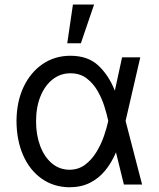

<svg xmlns="http://www.w3.org/2000/svg" viewBox="-20 -792 681 824"><path d="M277.3 11.7Q209 10.7 158 -25.9Q106.9 -62.5 79.1 -126.2Q51.3 -189.9 50.8 -272.5Q51.3 -355 80.8 -418Q110.4 -481 162.6 -516.8Q214.8 -552.7 282.2 -552.7Q357.4 -552.7 402.1 -510.7Q446.8 -468.8 472.7 -403.3H505.9L518.6 -274.4L589.8 0H511.7L444.3 -274.4Q439 -300.3 428.2 -334.7Q417.5 -369.1 398.9 -401.6Q380.4 -434.1 351.8 -455.8Q323.2 -477.5 282.2 -477.5Q239.3 -477.5 205.8 -451.2Q172.4 -424.8 153.6 -378.4Q134.8 -332 134.8 -271.5Q134.8 -212.4 152.6 -165.3Q170.4 -118.2 202.6 -91.1Q234.9 -64 277.3 -63.5Q316.9 -63.5 345.7 -85.4Q374.5 -107.4 394.5 -140.6Q414.6 -173.8 426.5 -209.2Q438.5 -244.6 444.3 -271.5L503.9 -545.9H582L518.6 -271.5L505.9 -137.7H477.5Q459 -93.8 431.4 -60.1Q403.8 -26.4 365.7 -7.3Q327.6 11.7 277.3 11.7ZM268.6 -606.4 293 -772.5H383.8L327.1 -606.4Z"/></svg>

Font: Inter
Style: Regular
Weight: 400
Designer: Rasmus Andersson
Foundry: rsms
Version: Version 4.000;git-8c9346024